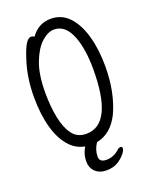

<svg xmlns="http://www.w3.org/2000/svg" viewBox="-163 -797 827 1061"><g transform="rotate(-20 250.0 -266.5)"><path d="M369 96Q380 85 390.5 85Q401 85 401 96.5Q401 108 384.5 128Q368 148 341.5 164Q315 180 275 180Q235 180 210.5 156.5Q186 133 186 97Q186 61 200 32Q204 23 209 15Q161 6 127 -28Q81 -75 58.5 -155Q36 -235 36 -337Q36 -456 70 -555Q102 -657 134 -657Q147 -657 153 -650Q197 -713 271 -713Q334 -713 377 -667.5Q420 -622 442.5 -543Q465 -464 465 -363Q465 -210 412 -96Q364 -1 279 15Q254 51 254 92Q254 125 295 125Q336 125 369 96ZM240 -48Q397 -48 397 -371Q397 -487 368 -564Q335 -651 267 -651Q232 -651 194.5 -618Q157 -585 130 -516Q103 -447 103 -339Q103 -259 116 -193Q129 -127 158 -87.5Q187 -48 240 -48Z"/></g></svg>

Font: LXGW WenKai Mono Lite
Style: Regular
Weight: 400
Monospace: yes
Designer: LXGW / Fontworks Inc.
Foundry: LXGW / Fontworks Inc.
Version: Version 1.520; June 14, 2025